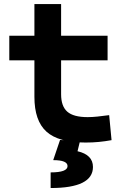

<svg xmlns="http://www.w3.org/2000/svg" viewBox="-20 -694 626 948"><path d="M402.8 9.8Q269 9.8 209.5 -43.9Q149.9 -97.7 149.9 -215.8V-396H25.9V-517.6H149.9V-673.8H281.7V-517.6H511.2V-396H281.7V-228.5Q281.7 -169.4 312.3 -142.6Q342.8 -115.7 412.6 -115.7Q435.1 -115.7 460.7 -118.4Q486.3 -121.1 519 -125.5L530.8 -2Q498.5 3.9 468 6.8Q437.5 9.8 402.8 9.8ZM230 234.4V157.2Q313.5 157.2 313.5 126Q313.5 96.7 242.7 96.7L276.4 -2.9L375 2.4L362.8 52.7Q439 70.3 439 130.4Q439 234.4 230 234.4Z"/></svg>

Font: CaskaydiaMono NF
Style: Bold
Weight: 700
Designer: Aaron Bell
Foundry: Saja Typeworks
Version: Version 2111.001; ttfautohint (v1.8.4);Nerd Fonts 3.1.1